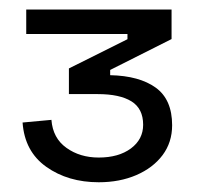

<svg xmlns="http://www.w3.org/2000/svg" viewBox="-20 -720 417 404"><path d="M187.8 -336.5Q123.2 -336.5 77.5 -368.9Q31.8 -401.2 27.5 -462.2L88.2 -467.8Q91.2 -429.2 119.8 -408.9Q148.2 -388.5 187.8 -388.5Q229.5 -388.5 255.4 -407.6Q281.2 -426.8 281.2 -457.5Q281.2 -491.5 256.5 -506.8Q231.8 -522 185.8 -522H125V-576L248.2 -637.5V-648.5H35.2V-700H341V-637.8L211.8 -572.8V-561.8Q273.2 -560.5 307.8 -535.5Q342.2 -510.5 342.2 -456.5Q342.2 -420.5 322.1 -393.6Q302 -366.8 266.9 -351.6Q231.8 -336.5 187.8 -336.5Z"/></svg>

Font: Space Grotesk Variable Light
Style: Regular
Weight: 300
Designer: Florian Karsten
Foundry: Florian Karsten
Version: Version 2.000